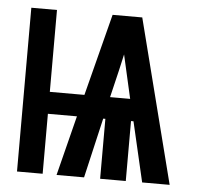

<svg xmlns="http://www.w3.org/2000/svg" viewBox="-44 -575 637 619"><g transform="rotate(5 275.0 -265.0)"><path d="M33 0V-530H116V-265H228L296 -530H392L527 0H438L393 -194H385V0H302V-194H295L250 0H161L210 -194H116V0ZM376 -265 356 -353Q353 -366 350 -379.5Q347 -393 344 -406Q341 -393 338 -379.5Q335 -366 332 -353L311 -265Z"/></g></svg>

Font: Lode
Style: Bold
Weight: 700
Monospace: yes
Designer: Belleve Invis
Foundry: Belleve Invis
Version: Version 29.2.0; ttfautohint (v1.8.3)